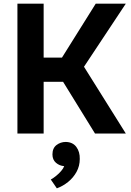

<svg xmlns="http://www.w3.org/2000/svg" viewBox="-20 -728 712 1047"><path d="M75 0V-708H218V-414H318L502 -708H666L438 -364L666 0H498L324 -282H218V0ZM290 299 257 251Q270 244 285.5 231.5Q301 219 313.5 204.5Q326 190 330 178Q304 176 285 159.5Q266 143 266 114Q266 80 288 63Q310 46 339 46Q377 47 396.5 73.5Q416 100 415 139Q415 177 397.5 209Q380 241 351.5 264Q323 287 290 299Z"/></svg>

Font: Onest
Style: Bold
Weight: 700
Designer: Dmitri Voloshin, Andrey Kudryavtsev
Foundry: Dmitri Voloshin, Andrey Kudryavtsev
Version: Version 1.000;gftools[0.9.33]